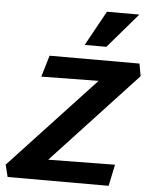

<svg xmlns="http://www.w3.org/2000/svg" viewBox="-60 -965 794 1015"><g transform="rotate(5 336.5 -458.0)"><path d="M19 0 3 -64 545 -646 598 -550 150 -544 184 -658H661L673 -592L134 -12L88 -108L579 -114L555 0ZM364 -731 466 -916H638L479 -731Z"/></g></svg>

Font: Ysabeau ExtraBold
Style: Italic
Weight: 800
Italic angle: -12°
Designer: Christian Thalmann (Catharsis Fonts)
Version: Version 2.002